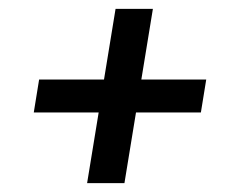

<svg xmlns="http://www.w3.org/2000/svg" viewBox="-20 -556 540 432"><path d="M176 -144 202 -303H56L68 -377H214L240 -536H324L298 -377H444L432 -303H286L260 -144Z"/></svg>

Font: Iosevka Term Curly Md Obl
Style: Regular
Weight: 500
Italic angle: -9°
Designer: Belleve Invis
Foundry: Belleve Invis
Version: Version 32.3.0